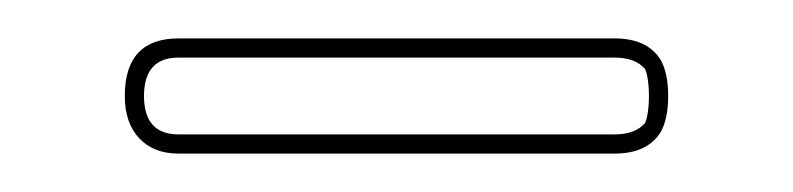

<svg xmlns="http://www.w3.org/2000/svg" viewBox="-20 114 413 100"><path d="M45 164Q45 134 73 134H300Q317 134 324 145Q328 152 328 164Q328 176 324 183Q317 194 300 194H73Q60 194 52.5 186Q45 178 45 164ZM73 184H300Q311 184 316 178Q318 173 318 164Q318 155 316 150Q311 144 300 144H73Q55 144 55 164Q55 184 73 184Z"/></svg>

Font: Soda Fountain
Style: Outline
Weight: 400
Version: Version 1.0